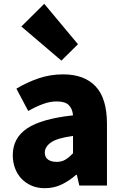

<svg xmlns="http://www.w3.org/2000/svg" viewBox="-20 -973 646 1007"><path d="M215 14Q176 14 145 0.5Q114 -13 92 -36.5Q70 -60 58.5 -91.5Q47 -123 47 -159Q47 -249 122 -299.5Q197 -350 363 -368Q360 -403 340.5 -422Q321 -441 277 -441Q243 -441 207 -428Q171 -415 128 -391L66 -508Q123 -542 183.5 -562.5Q244 -583 311 -583Q422 -583 481.5 -520Q541 -457 541 -323V0H396L383 -56H379Q344 -25 303.5 -5.5Q263 14 215 14ZM277 -124Q304 -124 323.5 -136Q343 -148 363 -169V-260Q280 -249 247.5 -226Q215 -203 215 -173Q215 -148 232 -136Q249 -124 277 -124ZM92 -834 212 -953 389 -741 302 -655Z"/></svg>

Font: Kinto Sans Black
Style: Regular
Weight: 900
Designer: Authors: Ryoko NISHIZUKA  (kana & ideographs); Paul D. Hunt (Latin, Greek & Cyrillic); Wenlong ZHANG  (bopomofo); Sandol
Foundry: Adobe Systems Incorporated, ookami Inc.
Version: Version 0.001